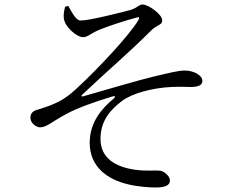

<svg xmlns="http://www.w3.org/2000/svg" viewBox="-20 -784 1040 852"><path d="M269 -754C265 -740 261 -718 263 -705C266 -664 323 -619 347 -619C370 -619 379 -634 421 -652C466 -670 536 -693 586 -706C597 -709 602 -708 594 -695C553 -624 404 -470 343 -413C299 -370 268 -345 226 -326C198 -313 165 -303 140 -295C122 -289 115 -277 115 -261C115 -239 139 -219 158 -219C187 -219 209 -243 272 -277C322 -305 406 -334 479 -356C492 -360 494 -355 484 -346C436 -306 378 -245 378 -150C378 -44 457 13 549 34C588 44 640 48 671 48C714 48 734 38 734 17C734 -2 711 -22 693 -26C669 -30 631 -23 578 -31C488 -44 427 -85 426 -165C425 -250 473 -299 520 -335C564 -369 655 -394 740 -398C782 -400 805 -398 827 -398C865 -398 878 -409 878 -425C878 -451 838 -471 800 -471C772 -471 733 -461 661 -444C593 -428 446 -384 347 -356C342 -355 340 -359 344 -363C465 -478 543 -541 650 -648C675 -674 700 -672 700 -693C700 -721 638 -764 613 -764C595 -764 594 -751 560 -740C515 -728 373 -692 337 -693C318 -693 300 -727 283 -758Z"/></svg>

Font: Source Han Serif K
Style: Regular
Weight: 400
Designer: Ryoko NISHIZUKA 西塚涼子 (kana & ideographs); Frank Grießhammer (Latin, Greek & Cyrillic); Wenlong ZHANG 张文龙 (bopomofo); San
Foundry: Adobe Systems Incorporated
Version: Version 1.001;PS 1.001;hotconv 16.6.54;makeotf.lib2.5.65590